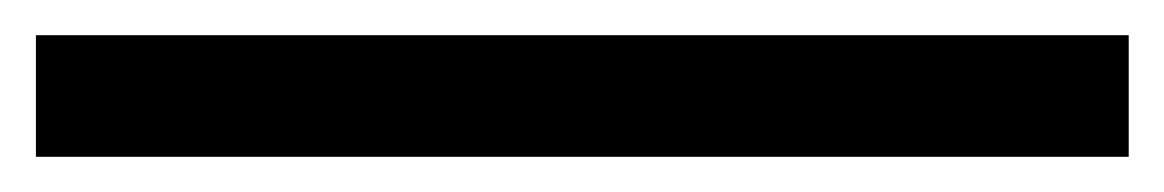

<svg xmlns="http://www.w3.org/2000/svg" viewBox="-28 70 655 108"><path d="M606.9 158.2H-7.8V89.8H606.9Z"/></svg>

Font: Apple Sans Adjectives
Style: Regular
Weight: 400
Monospace: yes
Foundry: Apple Sans Adjectives
Version: Version 0.01